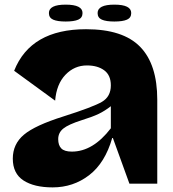

<svg xmlns="http://www.w3.org/2000/svg" viewBox="-20 -792 748 828"><path d="M263.2 -699.2Q227.5 -699.2 209.2 -707.3Q190.9 -715.3 190.9 -735.8Q190.9 -772 263.2 -772Q335.9 -772 335.9 -735.8Q335.9 -715.3 317.6 -707.3Q299.3 -699.2 263.2 -699.2ZM473.1 -699.2Q437.5 -699.2 419.2 -707.3Q400.9 -715.3 400.9 -735.8Q400.9 -772 473.1 -772Q545.9 -772 545.9 -735.8Q545.9 -715.3 527.6 -707.3Q509.3 -699.2 473.1 -699.2ZM253.9 -290Q381.8 -330.6 419.9 -353Q458 -375.5 458 -423.8Q458 -467.8 429.4 -488.8Q400.9 -509.8 355 -509.8Q300.8 -509.8 262.2 -469.5Q223.6 -429.2 217.8 -357.9L41 -486.8Q111.8 -666 351.1 -666Q510.3 -666 584.2 -590.3Q658.2 -514.6 658.2 -361.8V0H538.1L466.8 -196.8H463.9Q433.1 -89.4 364.5 -36.6Q295.9 16.1 207 16.1Q127 16.1 81.1 -13.9Q35.2 -43.9 35.2 -107.9Q35.2 -170.9 83.3 -211.2Q131.3 -251.5 253.9 -290ZM231 -191.9Q231 -165.5 244.4 -151.9Q257.8 -138.2 290 -138.2Q380.9 -138.2 458 -238.8V-334Q432.6 -314 405.8 -301Q378.9 -288.1 333 -273.9Q274.9 -255.4 252.9 -237.5Q231 -219.7 231 -191.9Z"/></svg>

Font: Mayenne Sans Regular
Style: Regular
Weight: 600
Width: 6
Designer: Jérémy Landes — Studio Triple
Foundry: Jérémy Landes — Studio Triple
Version: Version 1.001;hotconv 1.0.109;makeotfexe 2.5.65596